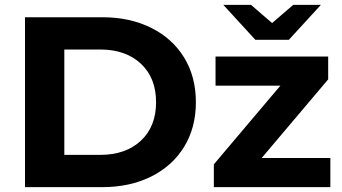

<svg xmlns="http://www.w3.org/2000/svg" viewBox="-20 -771 1409 791"><path d="M83 -700H401Q515 -700 602.5 -656.5Q690 -613 738.5 -534Q787 -455 787 -350Q787 -245 738.5 -166Q690 -87 602.5 -43.5Q515 0 401 0H83ZM393 -133Q498 -133 560.5 -191.5Q623 -250 623 -350Q623 -450 560.5 -508.5Q498 -567 393 -567H245V-133ZM1341 -120V0H861V-94L1135 -418H868V-538H1332V-444L1058 -120ZM1302 -751 1170 -607H1032L900 -751H1014L1101 -676L1188 -751Z"/></svg>

Font: Montserrat-Bold
Style: Bold
Weight: 700
Version: Version 7.200